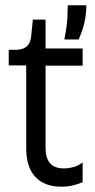

<svg xmlns="http://www.w3.org/2000/svg" viewBox="-20 -696 359 725"><path d="M212 9Q148 9 113.5 -28Q79 -65 79 -136V-449H13V-508H45Q71 -510 83.5 -523Q96 -536 98 -562L104 -622H152V-513H292V-448H152V-138Q152 -60 221 -60Q239 -60 258.5 -65.5Q278 -71 292 -83V-8Q273 0 253.5 4.5Q234 9 212 9ZM223 -547Q233 -599 234.5 -629Q236 -659 236 -676H306Q306 -645 299.5 -614Q293 -583 277 -547Z"/></svg>

Font: Bricolage Grotesque 96pt Light
Style: Regular
Weight: 300
Designer: Mathieu Triay
Foundry: Atelier Triay
Version: Version 1.001; ttfautohint (v1.8.4.7-5d5b);gftools[0.9.33.de